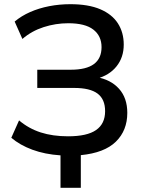

<svg xmlns="http://www.w3.org/2000/svg" viewBox="-20 -734 693 917"><path d="M269 163V8Q194 3 134.5 -19Q75 -41 34 -76L71 -159Q117 -120 174.5 -101.5Q232 -83 305 -83Q396 -83 439 -113Q482 -143 482 -203Q482 -260 446 -287Q410 -314 334 -314H158V-401H318Q392 -401 428.5 -428Q465 -455 465 -509Q465 -562 426 -592.5Q387 -623 306 -623Q246 -623 188.5 -604.5Q131 -586 87 -548L50 -631Q82 -658 124 -676.5Q166 -695 215 -704.5Q264 -714 316 -714Q402 -714 458.5 -690Q515 -666 543 -622.5Q571 -579 571 -521Q571 -460 536.5 -417Q502 -374 441 -358L440 -366Q509 -354 548.5 -310Q588 -266 588 -195Q588 -111 533.5 -57.5Q479 -4 366 7V163Z"/></svg>

Font: NunitoSans_10ptSemiBold
Style: Regular
Weight: 600
Designer: Vernon Adams
Foundry: Vernon Adams
Version: Version 3.101;gftools[0.9.27]